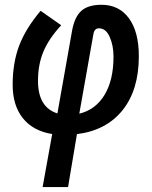

<svg xmlns="http://www.w3.org/2000/svg" viewBox="-20 -547 626 792"><path d="M260.7 224.6H155.8L195.3 5.9Q116.2 -6.8 74.2 -59.6Q32.2 -112.3 32.2 -197.3Q32.2 -287.1 58.8 -357.9Q85.4 -428.7 147.5 -502.4L232.4 -442.9Q181.2 -387.2 158.9 -333.7Q136.7 -280.3 136.7 -213.4Q136.7 -104.5 216.8 -79.1L277.3 -420.4Q287.6 -477.5 315.7 -502.4Q343.8 -527.3 398.4 -527.3Q471.2 -527.3 512 -471.4Q552.7 -415.5 552.7 -315.4Q552.7 -176.3 485.6 -92.5Q418.5 -8.8 297.4 6.3ZM307.1 -78.1Q374 -94.2 411.1 -155.3Q448.2 -216.3 448.2 -314Q448.2 -358.9 432.6 -394.5Q417 -430.2 388.2 -430.2Q369.1 -430.2 365.2 -405.8Z"/></svg>

Font: Cascadia Code NF
Style: Italic
Weight: 400
Italic angle: -10°
Monospace: yes
Designer: Aaron Bell
Foundry: Saja Typeworks
Version: Version 2404.023; ttfautohint (v1.8.4)